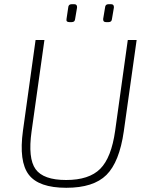

<svg xmlns="http://www.w3.org/2000/svg" viewBox="-20 -880 706 912"><path d="M320 -860H333Q347 -860 346 -844L337 -791Q336 -775 321 -775H309Q293 -775 296 -790L304 -844Q305 -860 320 -860ZM495 -860H508Q522 -860 521 -844L512 -791Q511 -775 496 -775H483Q469 -775 470 -790L479 -844Q480 -860 495 -860ZM629 -690 568 -256Q547 -110 485.5 -49Q424 12 295 12Q164 12 116.5 -50.5Q69 -113 89 -259L149 -690H191L130 -256Q112 -128 149 -76.5Q186 -25 294 -25Q403 -25 456 -78Q509 -131 527 -259L587 -690Z"/></svg>

Font: Exo 2.0 Extra Light
Style: Italic
Weight: 250
Italic angle: -8°
Designer: Natanael Gama
Version: Version 1.001;PS 001.001;hotconv 1.0.70;makeotf.lib2.5.58329